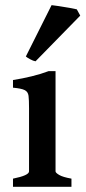

<svg xmlns="http://www.w3.org/2000/svg" viewBox="-20 -716 328 736"><path d="M29.8 0V-31.2Q91.3 -43.5 91.3 -59.1V-301.3Q91.3 -333 89.4 -348.6Q87.4 -364.3 74.7 -370.6Q62 -377 29.8 -379.9V-409.2Q66.9 -415 101.8 -423.6Q136.7 -432.1 166.5 -443.4H192.9V-59.1Q192.9 -53.7 206.8 -45.4Q220.7 -37.1 253.9 -31.2V0ZM116.2 -481Q107.4 -482.4 95.7 -488.8Q84 -495.1 79.1 -499.5L177.7 -696.3Q184.6 -695.8 205.3 -692.6Q226.1 -689.5 246.8 -685.8Q267.6 -682.1 274.4 -680.2L287.6 -656.2Z"/></svg>

Font: Namdhinggo SemiBold
Style: Regular
Weight: 600
Designer: Victor Gaultney
Foundry: SIL International
Version: Version 3.001